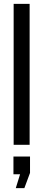

<svg xmlns="http://www.w3.org/2000/svg" viewBox="-20 -743 222 985"><path d="M50 0V-723H132V0ZM105 222H61L83 151H49V60H134V144Z"/></svg>

Font: Archivo Narrow
Style: Regular
Weight: 400
Designer: Hector Gatti
Foundry: Omnibus-Type
Version: Version 1.003